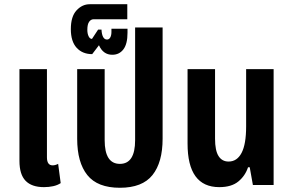

<svg xmlns="http://www.w3.org/2000/svg" viewBox="-20 -875 1379 908"><path d="M188 10Q130 10 101 -20Q72 -50 72 -114V-548H202V-131Q202 -93 229 -93Q241 -93 255 -100L267 -9Q252 1 231.5 5.5Q211 10 188 10Z M547 13Q441 13 393 -47Q345 -107 345 -219V-548H475V-212Q475 -100 547 -100Q619 -100 619 -212V-745H749V-219Q749 -107 701 -47Q653 13 547 13Z M511 -616Q468 -616 448 -661L416 -619Q370 -619 342.5 -649Q315 -679 315 -737Q315 -797 342 -826Q369 -855 404 -855H582V-784H423Q410 -784 401.5 -772Q393 -760 393 -734Q393 -716 399 -703.5Q405 -691 415 -691L444 -735H460Q461 -713 467.5 -700.5Q474 -688 486 -688Q496 -688 501.5 -698Q507 -708 507 -724V-739H583V-720Q583 -667 563.5 -641.5Q544 -616 511 -616Z M1017 10Q867 10 867 -196V-548H997V-219Q997 -163 1013.5 -137Q1030 -111 1061 -111Q1101 -111 1122.5 -152Q1144 -193 1144 -277V-548H1274V0H1176L1161 -84H1153Q1140 -44 1107.5 -17Q1075 10 1017 10Z"/></svg>

Font: Noto Sans Thai ExtCond
Style: Bold
Weight: 700
Width: 2
Designer: Monotype Design Team
Foundry: Monotype Imaging Inc.
Version: Version 2.002; ttfautohint (v1.8.4.7-5d5b)